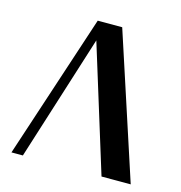

<svg xmlns="http://www.w3.org/2000/svg" viewBox="-89 -649 688 729"><g transform="rotate(15 254.5 -284.0)"><path d="M488.8 0H374L221.2 -494.1L64.9 0H20L207 -567.9H303.2Z"/></g></svg>

Font: Wesal
Style: Regular
Weight: 400
Designer: Ahmed zaza
Foundry: Ahmed zaza
Version: Version 2.01